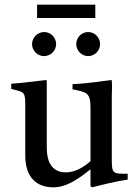

<svg xmlns="http://www.w3.org/2000/svg" viewBox="-20 -788 587 821"><path d="M387.5 -711V-768H138.5V-711ZM168 -548C197 -548 220 -572 220 -599C220 -628 197 -651 169 -651C141 -651 117 -628 117 -599C117 -572 141 -548 168 -548ZM357 -548C385 -548 408 -572 408 -599C408 -628 385 -651 357 -651C329 -651 306 -628 306 -599C306 -572 329 -548 357 -548ZM526 -45C464 -45 458 -44 458 -105V-341C458 -366 458 -392 459 -416C459 -428 459 -438 457 -446C433 -443 357 -431 290 -428V-406C352 -394 367 -391 367 -327V-99C334 -69 297 -51 261 -51C200 -51 180 -99 180 -156V-417V-431C180 -438 180 -442 178 -446C147 -442 73 -433 28 -430V-408C75 -394 88 -401 88 -348V-123C88 -30 136 13 208 13C267 13 319 -26 367 -64V8L374 13C413 3 481 -14 526 -20Z"/></svg>

Font: Sibila
Style: Regular
Weight: 400
Designer: Stefan Peev
Foundry: Context Ltd
Version: Version 1.000